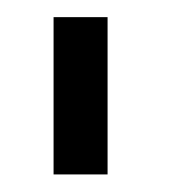

<svg xmlns="http://www.w3.org/2000/svg" viewBox="-20 -695 204 224"><path d="M42.5 -491.5H105.5V-675H42.5Z"/></svg>

Font: Anybody Light
Style: Regular
Weight: 300
Designer: Tyler Finck
Foundry: Etcetera Type Company
Version: Version 1.111; ttfautohint (v1.8.4)